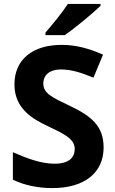

<svg xmlns="http://www.w3.org/2000/svg" viewBox="-20 -954 591 984"><path d="M495 -924V-934H328C299 -889 245 -824 213 -787V-774H312C363 -809 457 -887 495 -924ZM511 -198C511 -310 446 -360 337 -412C247 -455 202 -475 202 -526C202 -569 234 -598 291 -598C345 -598 393 -583 459 -556L508 -674C434 -706 370 -724 296 -724C147 -724 54 -649 54 -521C54 -391 158 -340 224 -308C303 -270 363 -244 363 -191C363 -147 334 -115 260 -115C188 -115 114 -144 46 -174V-33C104 -5 174 10 248 10C416 10 511 -71 511 -198Z"/></svg>

Font: Noto Sans Lisu
Style: Bold
Weight: 700
Designer: Monotype Design Team. David Williams.
Foundry: Monotype Imaging Inc.
Version: Version 2.102